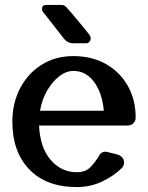

<svg xmlns="http://www.w3.org/2000/svg" viewBox="-20 -747 599 777"><path d="M473 -67Q442 -36 394.5 -13Q347 10 291 10Q167 10 98.5 -61.5Q30 -133 30 -254Q30 -330 61.5 -390Q93 -450 148.5 -485Q204 -520 277 -520Q352 -520 408.5 -488Q465 -456 497 -400Q529 -344 529 -271Q529 -257 519.5 -248Q510 -239 496 -239H138Q142 -150 185 -100Q228 -50 291 -50Q323 -50 342 -67Q361 -84 380 -115Q391 -137 414 -132L451 -123Q482 -115 482 -88Q482 -76 473 -67ZM277 -460Q248 -460 220 -438.5Q192 -417 171 -381Q150 -345 142 -299H400Q394 -370 361 -415Q328 -460 277 -460ZM229 -727Q236 -727 240.5 -724.5Q245 -722 253 -713Q257 -709 268.5 -695.5Q280 -682 294 -665Q308 -648 320.5 -633Q333 -618 339 -610Q347 -601 347 -591Q347 -583 341.5 -577.5Q336 -572 330 -572H274Q255 -572 240 -589Q237 -593 225.5 -607.5Q214 -622 200 -640Q186 -658 174 -673.5Q162 -689 157 -695Q150 -702 150 -711Q150 -727 167 -727Z"/></svg>

Font: Yusei Magic
Style: Regular
Weight: 400
Designer: Tanukizamurai
Foundry: Yusei Magic Project
Version: Version 1.200